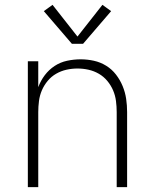

<svg xmlns="http://www.w3.org/2000/svg" viewBox="-20 -773 640 793"><path d="M95 0V-520H138V-413Q148 -440 165 -462.5Q182 -485 205.5 -500.5Q229 -516 257 -522Q285 -528 313 -528Q341 -528 368 -522Q395 -516 418.5 -501.5Q442 -487 459 -465Q476 -443 486.5 -417.5Q497 -392 501 -365Q505 -338 505 -310V0H462V-310Q462 -333 459 -356Q456 -379 447 -400Q438 -421 423 -439Q408 -457 388 -468.5Q368 -480 345.5 -485Q323 -490 300 -490Q277 -490 254.5 -485Q232 -480 212 -468.5Q192 -457 177 -439Q162 -421 153 -400Q144 -379 141 -356Q138 -333 138 -310V0ZM277 -592 161 -727 197 -753 300 -622 403 -753 439 -727 323 -592Z"/></svg>

Font: Zed Sans Extralight Extended
Style: Regular
Weight: 200
Width: 7
Designer: Belleve Invis
Foundry: Belleve Invis
Version: Version 1.0.0; ttfautohint (v1.8.4)